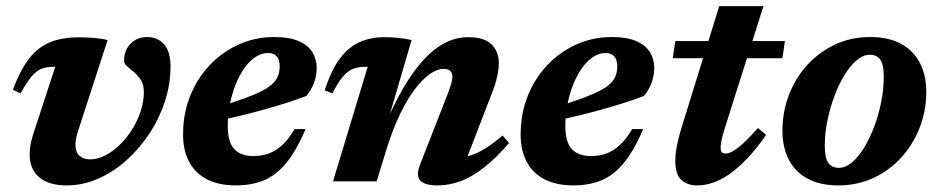

<svg xmlns="http://www.w3.org/2000/svg" viewBox="-20 -578 3000 612"><path d="M523.5 -366Q523.5 -309.5 505.5 -254.5Q487.5 -199.5 455.5 -151.2Q423.5 -103 381.8 -66Q340 -29 291.8 -8Q243.5 13 193 13Q135 13 104.8 -13Q74.5 -39 74.5 -86Q74.5 -114.5 85 -147.5L156 -365Q154 -365 152.2 -365Q150.5 -365 148.5 -365Q127.5 -365 111.5 -358.5Q95.5 -352 80.2 -333.8Q65 -315.5 45.5 -280.5L21 -291.5Q38.5 -339 58.8 -371.2Q79 -403.5 104 -422.8Q129 -442 160.2 -450.5Q191.5 -459 231 -459Q250.5 -459 266.2 -458Q282 -457 296 -455.2Q310 -453.5 323 -450.5L229.5 -162.5Q225 -149.5 222.8 -137.8Q220.5 -126 220.5 -116.5Q220.5 -93.5 233 -81.8Q245.5 -70 268 -70Q290.5 -70 314.8 -82.2Q339 -94.5 361 -115.8Q383 -137 400.5 -164.5Q418 -192 428.2 -222.8Q438.5 -253.5 438.5 -285Q438.5 -308 429 -323Q419.5 -338 407 -348.2Q394.5 -358.5 385 -366.8Q375.5 -375 375.5 -384.5Q375.5 -418 396.5 -439Q417.5 -460 449 -460Q482 -460 502.8 -437Q523.5 -414 523.5 -366Z M834 -409Q813.5 -409 794.2 -396.2Q775 -383.5 759 -361Q743 -338.5 731.2 -309Q719.5 -279.5 712.8 -245.8Q706 -212 706 -177Q706 -124 727.2 -102.2Q748.5 -80.5 787.5 -80.5Q814 -80.5 836.2 -88.5Q858.5 -96.5 879 -115Q899.5 -133.5 919 -166.5H954Q924.5 -97 891.8 -57.8Q859 -18.5 820 -2.8Q781 13 732 13Q678 13 640.2 -6.2Q602.5 -25.5 583 -62Q563.5 -98.5 563.5 -149.5Q563.5 -202.5 578.2 -249.8Q593 -297 620 -335.5Q647 -374 683.5 -402Q720 -430 763.2 -445Q806.5 -460 853.5 -460Q902.5 -460 932.5 -446.8Q962.5 -433.5 976 -411.2Q989.5 -389 989.5 -361Q989.5 -337.5 980.8 -313.8Q972 -290 956.5 -272Q925 -260 890 -249Q855 -238 818.2 -227.8Q781.5 -217.5 744.5 -208.8Q707.5 -200 671.5 -192.5L673.5 -236.5Q724.5 -251.5 759.5 -264.5Q794.5 -277.5 816.8 -289.2Q839 -301 850.8 -313Q862.5 -325 867 -338.2Q871.5 -351.5 871.5 -367Q871.5 -380.5 867.2 -389.8Q863 -399 855 -404Q847 -409 834 -409Z M1039.5 -280.5 1015 -290Q1036 -355.5 1064 -392.2Q1092 -429 1127.2 -444.2Q1162.5 -459.5 1204.5 -459.5Q1221 -459.5 1234.5 -458.5Q1248 -457.5 1261.8 -455.8Q1275.5 -454 1292 -450.5L1219 -201L1219.5 -207.5Q1251 -276.5 1282.2 -324.5Q1313.5 -372.5 1344.8 -402.2Q1376 -432 1407.5 -445.8Q1439 -459.5 1471.5 -459.5Q1524.5 -459.5 1547.2 -436.2Q1570 -413 1570 -377Q1570 -358 1564.5 -333.2Q1559 -308.5 1546.5 -277L1454 -37.5L1432.5 -75.5Q1456.5 -75.5 1479.5 -82.5Q1502.5 -89.5 1527.5 -105.2Q1552.5 -121 1582 -146L1602.5 -122.5Q1561 -73.5 1522.2 -43.5Q1483.5 -13.5 1447.2 -0.2Q1411 13 1375.5 13Q1333 13 1319.2 -2.8Q1305.5 -18.5 1319 -53.5L1407 -278.5Q1415 -300 1418.5 -312.2Q1422 -324.5 1422 -333.5Q1422 -344.5 1415.5 -351.5Q1409 -358.5 1393.5 -358.5Q1374 -358.5 1350.8 -342.5Q1327.5 -326.5 1303 -294.5Q1278.5 -262.5 1255 -214Q1231.5 -165.5 1211.5 -100.5L1180.5 0H1041.5L1152 -365Q1150.5 -365 1148.8 -365Q1147 -365 1145 -365Q1123.5 -365 1106.8 -359Q1090 -353 1074.2 -335Q1058.5 -317 1039.5 -280.5Z M1910 -409Q1889.5 -409 1870.2 -396.2Q1851 -383.5 1835 -361Q1819 -338.5 1807.2 -309Q1795.5 -279.5 1788.8 -245.8Q1782 -212 1782 -177Q1782 -124 1803.2 -102.2Q1824.5 -80.5 1863.5 -80.5Q1890 -80.5 1912.2 -88.5Q1934.5 -96.5 1955 -115Q1975.5 -133.5 1995 -166.5H2030Q2000.5 -97 1967.8 -57.8Q1935 -18.5 1896 -2.8Q1857 13 1808 13Q1754 13 1716.2 -6.2Q1678.5 -25.5 1659 -62Q1639.5 -98.5 1639.5 -149.5Q1639.5 -202.5 1654.2 -249.8Q1669 -297 1696 -335.5Q1723 -374 1759.5 -402Q1796 -430 1839.2 -445Q1882.5 -460 1929.5 -460Q1978.5 -460 2008.5 -446.8Q2038.5 -433.5 2052 -411.2Q2065.5 -389 2065.5 -361Q2065.5 -337.5 2056.8 -313.8Q2048 -290 2032.5 -272Q2001 -260 1966 -249Q1931 -238 1894.2 -227.8Q1857.5 -217.5 1820.5 -208.8Q1783.5 -200 1747.5 -192.5L1749.5 -236.5Q1800.5 -251.5 1835.5 -264.5Q1870.5 -277.5 1892.8 -289.2Q1915 -301 1926.8 -313Q1938.5 -325 1943 -338.2Q1947.5 -351.5 1947.5 -367Q1947.5 -380.5 1943.2 -389.8Q1939 -399 1931 -404Q1923 -409 1910 -409Z M2124.5 -392.5 2132.5 -447H2482L2474 -392.5ZM2296 -187.5Q2287.5 -161.5 2283.5 -146Q2279.5 -130.5 2278.2 -121.8Q2277 -113 2277 -107Q2277 -96.5 2281.2 -92.5Q2285.5 -88.5 2293 -88.5Q2303 -88.5 2317.2 -96.8Q2331.5 -105 2351 -123Q2370.5 -141 2396 -170L2422 -148Q2390.5 -102.5 2360.8 -71.8Q2331 -41 2303.8 -22.2Q2276.5 -3.5 2251.2 4.8Q2226 13 2203 13Q2170.5 13 2151.5 -4.8Q2132.5 -22.5 2132.5 -67Q2132.5 -86 2138 -114.8Q2143.5 -143.5 2155.5 -181L2272.5 -558.5H2413.5Z M2753.5 -460Q2812.5 -460 2852.2 -438.2Q2892 -416.5 2912.2 -377.2Q2932.5 -338 2932.5 -286Q2932.5 -224.5 2911.2 -170.5Q2890 -116.5 2852.2 -75.2Q2814.5 -34 2763.5 -10.5Q2712.5 13 2652.5 13Q2593.5 13 2553.8 -8.8Q2514 -30.5 2494 -69.8Q2474 -109 2474 -161Q2474 -222 2495 -276.2Q2516 -330.5 2554 -371.8Q2592 -413 2642.8 -436.5Q2693.5 -460 2753.5 -460ZM2654 -43Q2675 -43 2695.8 -60.5Q2716.5 -78 2734.8 -108Q2753 -138 2767 -175.5Q2781 -213 2789 -253.8Q2797 -294.5 2797 -333.5Q2797 -372 2786 -387.8Q2775 -403.5 2752.5 -403.5Q2731.5 -403.5 2710.8 -386Q2690 -368.5 2671.8 -338.8Q2653.5 -309 2639.5 -271.2Q2625.5 -233.5 2617.2 -192.8Q2609 -152 2609 -113.5Q2609 -75 2620.2 -59Q2631.5 -43 2654 -43Z"/></svg>

Font: Newsreader 16pt 16pt
Style: Bold Italic
Weight: 700
Italic angle: -17°
Version: Version 1.003